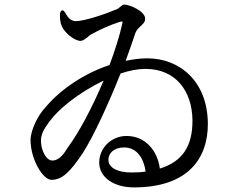

<svg xmlns="http://www.w3.org/2000/svg" viewBox="-20 -784 1040 836"><path d="M563 32C802 32 885 -98 885 -243C885 -432 760 -530 622 -530C591 -530 560 -526 527 -519C543 -563 558 -605 569 -639C573 -650 580 -659 588 -666C594 -672 599 -676 605 -683C609 -688 612 -694 612 -703C612 -734 547 -764 520 -764C515 -764 508 -758 502 -753C496 -748 492 -744 481 -741C442 -724 349 -692 310 -692C289 -692 275 -708 266 -725C260 -736 255 -740 250 -739C245 -737 241 -730 241 -719C241 -703 242 -685 249 -670C261 -641 305 -606 330 -606C341 -606 352 -615 362 -623C368 -628 372 -632 384 -638C411 -653 456 -674 499 -688C514 -692 515 -692 513 -683C500 -625 480 -563 457 -501C349 -465 247 -398 180 -319C146 -284 113 -218 113 -174C113 -92 166 -1 204 -1C251 -1 286 -36 340 -117C388 -191 453 -334 505 -464C543 -477 581 -484 613 -484C747 -484 816 -386 818 -262C819 -149 776 -81 676 -50C666 -128 613 -192 531 -192C465 -192 412 -140 412 -76C412 -13 474 32 563 32ZM159 -160C156 -186 163 -210 185 -240C230 -310 328 -383 431 -433C381 -314 323 -206 274 -140C249 -97 227 -85 208 -85C180 -85 161 -130 159 -160ZM452 -88C452 -117 476 -142 521 -142C578 -142 607 -91 614 -37C595 -34 574 -33 551 -33C492 -33 452 -54 452 -88Z"/></svg>

Font: 寒蝉锦书宋 Text
Style: Regular
Weight: 400
Designer: 寒蝉锦书宋{Warren} 思源宋体{Ryoko NISHIZUKA 西塚涼子 (kana & ideographs); Frank Grießhammer (Latin, Greek & Cyrillic); Wenlong ZHANG 
Foundry: Adobe & ChillType
Version: Version 2.000;Glyphs 3.1.1 (3135)